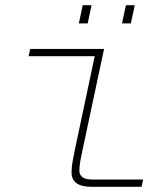

<svg xmlns="http://www.w3.org/2000/svg" viewBox="-20 -718 640 738"><path d="M331 0Q255 0 255 -56Q255 -77 259.5 -100Q264 -123 269 -148L344 -502H90L96 -530H380L299 -150Q293 -123 289 -101Q285 -79 285 -62Q285 -47 296 -37.5Q307 -28 335 -28H530L524 0ZM283 -628 298 -698H332L317 -628ZM449 -628 464 -698H498L483 -628Z"/></svg>

Font: Geist Mono Thin
Style: Italic
Weight: 100
Italic angle: -12°
Monospace: yes
Designer: Basement.studio, Andrés Briganti, Mateo Zaragoza
Foundry: Basement.studio, Vercel, Andrés Briganti, Guido Ferreyra, Mateo Zaragoza
Version: Version 1.500; ttfautohint (v1.8.4.7-5d5b)